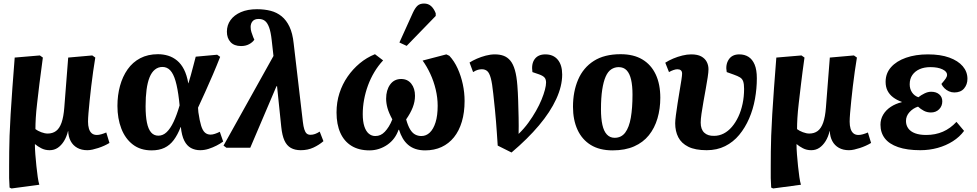

<svg xmlns="http://www.w3.org/2000/svg" viewBox="-20 -834 5516 1084"><path d="M45 230 34 225Q32 199 31.5 171Q31 143 31.5 106.5Q32 70 32 22Q32 -14 34 -67.5Q36 -121 40 -189.5Q44 -258 50 -338.5Q56 -419 63 -509L205 -521L222 -509Q210 -424 202.5 -360.5Q195 -297 189.5 -250Q184 -203 182 -168Q180 -133 180 -105Q193 -95 213 -87.5Q233 -80 249 -80Q277 -80 296.5 -94.5Q316 -109 327.5 -141.5Q339 -174 343 -227L365 -509L501 -521L518 -509Q512 -473 506 -431Q500 -389 495 -346.5Q490 -304 486 -265Q482 -226 479.5 -195.5Q477 -165 477 -147Q477 -125 482 -108Q487 -91 498 -81.5Q509 -72 527 -72Q538 -72 552 -76Q566 -80 580 -86L598 -27Q585 -19 568.5 -11.5Q552 -4 535 1.5Q518 7 502.5 10.5Q487 14 473 14Q440 14 416 0.5Q392 -13 379 -37.5Q366 -62 365 -94H364Q356 -61 341 -37Q326 -13 306 0.5Q286 14 260 14Q234 14 213 3Q192 -8 178 -20H177Q177 5 179.5 37.5Q182 70 185.5 103.5Q189 137 193 165Q197 193 202 209Z M836 15Q773 15 730 -18Q687 -51 665 -108Q643 -165 643 -236Q643 -296 657.5 -349Q672 -402 700.5 -442.5Q729 -483 772 -505.5Q815 -528 872 -528Q902 -528 929.5 -519.5Q957 -511 980 -492Q1003 -473 1019 -441.5Q1035 -410 1043 -364H1044Q1051 -386 1057.5 -410Q1064 -434 1071 -460.5Q1078 -487 1085 -514L1206 -525L1223 -513Q1203 -462 1181.5 -412Q1160 -362 1139 -315.5Q1118 -269 1098 -226L1100 -200Q1107 -152 1115.5 -124.5Q1124 -97 1137 -85.5Q1150 -74 1169 -74Q1180 -74 1193.5 -78.5Q1207 -83 1221 -90L1240 -35Q1224 -23 1202.5 -12Q1181 -1 1157.5 6.5Q1134 14 1110 14Q1081 14 1058 1.5Q1035 -11 1020.5 -39.5Q1006 -68 1001 -117H1000Q983 -73 961 -43.5Q939 -14 908.5 0.5Q878 15 836 15ZM874 -68Q900 -68 921 -88Q942 -108 960 -146Q978 -184 994 -239L991 -268Q983 -336 971 -377Q959 -418 941 -437Q923 -456 897 -456Q873 -456 854.5 -441Q836 -426 824.5 -397.5Q813 -369 807.5 -328Q802 -287 802 -234Q802 -179 809.5 -142Q817 -105 833 -86.5Q849 -68 874 -68Z M1678 14Q1645 14 1622 1Q1599 -12 1586 -40.5Q1573 -69 1568 -117L1544 -349L1540 -345L1393 0H1258L1242 -12L1524 -518L1514 -607Q1509 -653 1499.5 -679Q1490 -705 1476 -716Q1462 -727 1440 -727Q1417 -727 1406 -714Q1395 -701 1395 -682Q1395 -666 1399.5 -652.5Q1404 -639 1410 -623L1416 -610Q1406 -595 1386.5 -584.5Q1367 -574 1341 -574Q1302 -574 1281.5 -596.5Q1261 -619 1261 -655Q1261 -692 1281.5 -720.5Q1302 -749 1340 -765.5Q1378 -782 1431 -782Q1473 -782 1508 -773Q1543 -764 1570 -742Q1597 -720 1614.5 -683Q1632 -646 1638 -589L1690 -145Q1693 -120 1698 -104Q1703 -88 1711 -80.5Q1719 -73 1733 -73Q1746 -73 1758.5 -77.5Q1771 -82 1785 -91L1806 -37Q1782 -16 1750 -1Q1718 14 1678 14Z M2066 15Q2006 15 1964.5 -10.5Q1923 -36 1901.5 -84Q1880 -132 1880 -199Q1880 -257 1896.5 -308Q1913 -359 1942.5 -401.5Q1972 -444 2011 -476.5Q2050 -509 2097 -528L2143 -493Q2115 -463 2093.5 -427Q2072 -391 2057.5 -351.5Q2043 -312 2035.5 -271Q2028 -230 2028 -190Q2028 -148 2037 -120.5Q2046 -93 2062 -79.5Q2078 -66 2099 -66Q2115 -66 2128 -72Q2141 -78 2152.5 -90Q2164 -102 2175 -119.5Q2186 -137 2195 -160Q2175 -197 2167.5 -224.5Q2160 -252 2160 -277Q2160 -325 2182.5 -356.5Q2205 -388 2245 -388Q2281 -388 2302 -361.5Q2323 -335 2323 -293Q2323 -260 2310 -227Q2297 -194 2273 -160Q2283 -124 2295.5 -103.5Q2308 -83 2324 -74.5Q2340 -66 2359 -66Q2386 -66 2406.5 -85.5Q2427 -105 2439 -143Q2451 -181 2451 -237Q2451 -282 2440 -328.5Q2429 -375 2409.5 -417Q2390 -459 2366 -492L2500 -527L2517 -519Q2545 -489 2564 -447Q2583 -405 2593 -358Q2603 -311 2603 -264Q2603 -199 2587.5 -147Q2572 -95 2543 -59Q2514 -23 2473 -4Q2432 15 2380 15Q2350 15 2326 7Q2302 -1 2284 -16.5Q2266 -32 2253.5 -53.5Q2241 -75 2233 -101H2230Q2221 -75 2205.5 -54Q2190 -33 2168 -17.5Q2146 -2 2120 6.5Q2094 15 2066 15ZM2276 -575 2235 -594 2311 -762Q2324 -790 2337.5 -802Q2351 -814 2374 -814Q2398 -814 2414 -799.5Q2430 -785 2440 -759V-744Z M2868 27 2790 -12Q2787 -55 2785 -86Q2783 -117 2780.5 -147Q2778 -177 2774.5 -214Q2771 -251 2765 -304Q2759 -363 2751 -392.5Q2743 -422 2731 -432.5Q2719 -443 2700 -443Q2690 -443 2678.5 -440Q2667 -437 2651 -427L2631 -481Q2648 -492 2672 -502.5Q2696 -513 2722.5 -520Q2749 -527 2774 -527Q2802 -527 2823.5 -519Q2845 -511 2861 -492Q2877 -473 2887 -438.5Q2897 -404 2901 -351Q2904 -313 2905.5 -266Q2907 -219 2908 -170.5Q2909 -122 2908 -78Q2939 -108 2963 -141Q2987 -174 3006 -207.5Q3025 -241 3037.5 -271.5Q3050 -302 3056.5 -327Q3063 -352 3063 -368Q3063 -386 3054.5 -396Q3046 -406 3024 -414L2986 -427Q2979 -473 2998.5 -500Q3018 -527 3059 -527Q3104 -527 3129 -497Q3154 -467 3154 -413Q3154 -348 3120.5 -275Q3087 -202 3023 -126Q2959 -50 2868 27Z M3439 15Q3365 15 3315.5 -15.5Q3266 -46 3240.5 -101.5Q3215 -157 3215 -231Q3215 -317 3244 -384.5Q3273 -452 3332.5 -490Q3392 -528 3484 -528Q3557 -528 3606.5 -498.5Q3656 -469 3682 -414Q3708 -359 3708 -282Q3708 -220 3692 -165.5Q3676 -111 3643.5 -70.5Q3611 -30 3560 -7.5Q3509 15 3439 15ZM3450 -56Q3488 -56 3510 -85.5Q3532 -115 3541.5 -169.5Q3551 -224 3551 -300Q3551 -350 3543 -384.5Q3535 -419 3518 -437Q3501 -455 3473 -455Q3450 -455 3431 -442.5Q3412 -430 3399.5 -401.5Q3387 -373 3380 -327.5Q3373 -282 3373 -217Q3373 -165 3381 -129Q3389 -93 3406.5 -74.5Q3424 -56 3450 -56Z M3970 14Q3905 14 3866 -5.5Q3827 -25 3809.5 -59Q3792 -93 3792 -138Q3792 -154 3796 -184Q3800 -214 3805.5 -250Q3811 -286 3817 -321Q3823 -356 3827 -382Q3831 -408 3831 -418Q3831 -431 3824 -437Q3817 -443 3804 -443Q3795 -443 3782 -438.5Q3769 -434 3757 -427L3736 -480Q3756 -493 3781 -503.5Q3806 -514 3832.5 -520.5Q3859 -527 3882 -527Q3918 -527 3939 -515.5Q3960 -504 3970 -485Q3980 -466 3980 -443Q3980 -427 3975.5 -397.5Q3971 -368 3964.5 -332Q3958 -296 3951.5 -259.5Q3945 -223 3940.5 -192Q3936 -161 3936 -142Q3936 -104 3956 -85Q3976 -66 4012 -67Q4040 -67 4065.5 -80Q4091 -93 4112 -117.5Q4133 -142 4148.5 -175Q4164 -208 4172.5 -248Q4181 -288 4181 -332Q4181 -359 4176 -374Q4171 -389 4158 -397Q4145 -405 4122 -413L4083 -427Q4075 -468 4094 -497.5Q4113 -527 4154 -527Q4184 -527 4206 -513Q4228 -499 4240.5 -469.5Q4253 -440 4253 -392Q4253 -334 4242.5 -275.5Q4232 -217 4209.5 -165Q4187 -113 4153.5 -72.5Q4120 -32 4074 -9Q4028 14 3970 14Z M4345 230 4334 225Q4332 199 4331.5 171Q4331 143 4331.5 106.5Q4332 70 4332 22Q4332 -14 4334 -67.5Q4336 -121 4340 -189.5Q4344 -258 4350 -338.5Q4356 -419 4363 -509L4505 -521L4522 -509Q4510 -424 4502.5 -360.5Q4495 -297 4489.5 -250Q4484 -203 4482 -168Q4480 -133 4480 -105Q4493 -95 4513 -87.5Q4533 -80 4549 -80Q4577 -80 4596.5 -94.5Q4616 -109 4627.5 -141.5Q4639 -174 4643 -227L4665 -509L4801 -521L4818 -509Q4812 -473 4806 -431Q4800 -389 4795 -346.5Q4790 -304 4786 -265Q4782 -226 4779.5 -195.5Q4777 -165 4777 -147Q4777 -125 4782 -108Q4787 -91 4798 -81.5Q4809 -72 4827 -72Q4838 -72 4852 -76Q4866 -80 4880 -86L4898 -27Q4885 -19 4868.5 -11.5Q4852 -4 4835 1.5Q4818 7 4802.5 10.5Q4787 14 4773 14Q4740 14 4716 0.5Q4692 -13 4679 -37.5Q4666 -62 4665 -94H4664Q4656 -61 4641 -37Q4626 -13 4606 0.5Q4586 14 4560 14Q4534 14 4513 3Q4492 -8 4478 -20H4477Q4477 5 4479.5 37.5Q4482 70 4485.5 103.5Q4489 137 4493 165Q4497 193 4502 209Z M5176 14Q5101 14 5050.5 -3.5Q5000 -21 4975.5 -53Q4951 -85 4951 -130Q4951 -161 4966.5 -187Q4982 -213 5009.5 -231Q5037 -249 5071 -257V-259Q5043 -269 5022.5 -284.5Q5002 -300 4991 -321.5Q4980 -343 4980 -372Q4980 -420 5010.5 -454.5Q5041 -489 5095 -508Q5149 -527 5219 -527Q5290 -527 5339.5 -509Q5389 -491 5415.5 -460Q5442 -429 5442 -389Q5442 -357 5423 -334.5Q5404 -312 5368 -312Q5352 -312 5337.5 -318.5Q5323 -325 5312 -336Q5301 -347 5295 -360Q5313 -381 5320 -391.5Q5327 -402 5327 -412Q5327 -430 5301 -442.5Q5275 -455 5233 -455Q5198 -455 5172 -443.5Q5146 -432 5131 -410.5Q5116 -389 5116 -358Q5116 -332 5129 -312.5Q5142 -293 5165 -285Q5180 -297 5199.5 -306.5Q5219 -316 5237 -316Q5266 -316 5283 -301Q5300 -286 5300 -262Q5300 -235 5282 -217Q5264 -199 5236 -199Q5214 -199 5196 -208.5Q5178 -218 5163 -232Q5135 -223 5115 -201Q5095 -179 5095 -151Q5095 -127 5108 -109Q5121 -91 5146.5 -81.5Q5172 -72 5209 -72Q5261 -72 5303.5 -90.5Q5346 -109 5380 -146L5423 -95Q5398 -61 5359.5 -36.5Q5321 -12 5274 1Q5227 14 5176 14Z"/></svg>

Font: Literata 18pt
Style: Bold Italic
Weight: 700
Italic angle: -2°
Designer: Latin by Veronika Burian and Jose Scaglione. Greek by Irene Vlachou. Cyrillic by Vera Evstafieva
Foundry: TypeTogether
Version: Version 3.103;gftools[0.9.29]